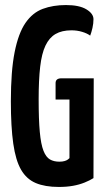

<svg xmlns="http://www.w3.org/2000/svg" viewBox="-20 -730 414 760"><path d="M213 10Q158 10 121.5 -5.5Q85 -21 63.5 -58Q42 -95 32.5 -161.5Q23 -228 23 -329Q23 -449 38 -524Q53 -599 81 -639.5Q109 -680 149.5 -695Q190 -710 241 -710Q294 -710 322 -693Q350 -676 350 -654Q350 -637 346 -619.5Q342 -602 337 -589Q325 -598 305 -604Q285 -610 263 -610Q225 -610 200 -595.5Q175 -581 160 -549.5Q145 -518 139 -465.5Q133 -413 133 -337Q133 -257 137.5 -208Q142 -159 152 -133.5Q162 -108 177.5 -99Q193 -90 215 -90Q227 -90 235.5 -92.5Q244 -95 248.5 -98.5Q253 -102 255 -104V-336H200V-401Q200 -420 223 -420H351L350 -25Q336 -16 315 -7.5Q294 1 269 5.5Q244 10 213 10Z"/></svg>

Font: Yanone Kaffeesatz SemiBold
Style: Regular
Weight: 600
Designer: Yanone (Cyrillic: Daniel Pouzeot, Huerta Tipografica, and Cyreal)
Foundry: Yanone
Version: Version 2.003